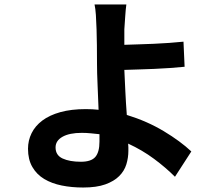

<svg xmlns="http://www.w3.org/2000/svg" viewBox="-20 -784 996 857"><path d="M424 -152V-185Q405 -187 385 -189Q365 -191 345 -191Q290 -191 259 -173.5Q228 -156 228 -126Q228 -91 259.5 -76.5Q291 -62 341 -62Q387 -62 405.5 -83.5Q424 -105 424 -152ZM761 5Q720 -36 667.5 -75Q615 -114 552 -143Q553 -134 553 -126Q553 -118 553 -111Q553 -80 544 -50.5Q535 -21 512 2Q489 25 450 39Q411 53 351 53Q300 53 255.5 44Q211 35 177.5 15Q144 -5 124.5 -38.5Q105 -72 105 -120Q105 -157 121 -189.5Q137 -222 169 -246Q201 -270 249.5 -283.5Q298 -297 363 -297Q393 -297 420 -294Q418 -350 415.5 -405.5Q413 -461 413 -499Q413 -542 412.5 -582.5Q412 -623 411 -653Q410 -688 408 -717Q406 -746 402 -764H544Q541 -743 539 -712Q537 -681 535 -653V-584Q563 -585 597 -586Q631 -587 666 -588.5Q701 -590 735.5 -592.5Q770 -595 799 -598L804 -486Q774 -483 739.5 -480.5Q705 -478 669 -476.5Q633 -475 598.5 -474Q564 -473 535 -472Q537 -429 539.5 -376Q542 -323 546 -271Q637 -243 711 -198.5Q785 -154 834 -108Z"/></svg>

Font: Kinto Sans
Style: Bold
Weight: 700
Designer: Authors: Ryoko NISHIZUKA  (kana & ideographs); Paul D. Hunt (Latin, Greek & Cyrillic); Wenlong ZHANG  (bopomofo); Sandol
Foundry: Adobe Systems Incorporated, ookami Inc.
Version: Version 0.001